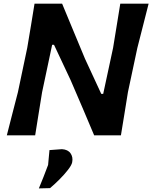

<svg xmlns="http://www.w3.org/2000/svg" viewBox="-20 -733 825 1040"><path d="M17 0Q32 -59 45.8 -112.8Q59.5 -166.5 77 -233.5L127.5 -473.5Q139.5 -544.5 148.5 -599.2Q157.5 -654 167 -713H316.5Q350.5 -631 381 -557.5Q411.5 -484 440.5 -414.5L528.5 -224.5H539L592.5 -473.5Q604 -544 613 -599.2Q622 -654.5 631.5 -713H785Q770 -654 756 -599Q742 -544 724 -473.5L673 -234Q662 -165 653.2 -111.2Q644.5 -57.5 635 0H490Q461.5 -68 430.5 -140.8Q399.5 -213.5 362.5 -299L272.5 -490.5H262.5L208 -233.5Q197 -164.5 188.2 -111Q179.5 -57.5 170.5 0ZM190.5 287.5Q204 255 216 224.5Q228 194 240.5 160.5Q242.5 141.5 244.2 120.8Q246 100 248 80L315.5 75Q348 77 362.2 97.5Q376.5 118 371 146Q368 161.5 348.2 187Q328.5 212.5 301.8 239.2Q275 266 251 286Z"/></svg>

Font: Commissioner Loud SemiBold
Style: Italic
Weight: 600
Italic angle: -12°
Designer: Kostas Bartsokas
Foundry: Kostas Bartsokas
Version: Version 1.000; ttfautohint (v1.8.3)